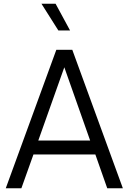

<svg xmlns="http://www.w3.org/2000/svg" viewBox="-20 -1013 692 1033"><path d="M11 0H95L160 -182H493L557 0H641L369 -745H283ZM186 -257 326 -651 465 -257ZM294 -849H357L279 -993H203Z"/></svg>

Font: Plus Jakarta Sans
Style: Regular
Weight: 400
Designer: Gumpita Rahayu
Foundry: Tokotype
Version: Version 2.004; ttfautohint (v1.8.3)